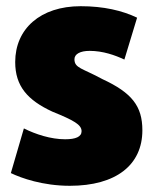

<svg xmlns="http://www.w3.org/2000/svg" viewBox="-20 -574 516 619"><path d="M190 -125C224 -125 243 -133 243 -151C243 -172 218 -186 149 -214C69 -251 29 -296 29 -374C29 -481 110 -554 240 -554C314 -554 374 -540 422 -517C408 -472 395 -427 381 -382C351 -396 312 -410 269 -410C239 -410 220 -400 220 -383C220 -354 246 -354 310 -319C405 -275 439 -232 439 -154C439 -42 354 25 205 25C118 25 48 0 15 -16L57 -160C95 -141 144 -125 190 -125Z"/></svg>

Font: Repo Black
Style: Regular
Weight: 900
Designer: Stefan Peev
Foundry: Context Ltd
Version: Version 1.502